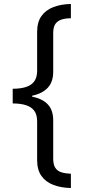

<svg xmlns="http://www.w3.org/2000/svg" viewBox="-20 -812 431 967"><path d="M44 -365Q84 -365 111.5 -374Q139 -383 153 -403Q167 -423 167 -455V-651Q167 -701 189 -731.5Q211 -762 249.5 -776.5Q288 -791 337 -792V-720Q310 -720 290 -713.5Q270 -707 259 -691.5Q248 -676 248 -645V-450Q248 -400 221 -370.5Q194 -341 142 -330V-325Q194 -315 221 -286Q248 -257 248 -206V-13Q248 18 259 34Q270 50 290 56Q310 62 337 63V135Q288 134 249.5 119.5Q211 105 189 74.5Q167 44 167 -6V-201Q167 -234 153 -253.5Q139 -273 111.5 -282Q84 -291 44 -291Z"/></svg>

Font: lmalayalam25
Style: Book
Weight: 400
Designer: Jelle Bosma - Monotype Design Team
Foundry: Monotype Imaging Inc.
Version: Version 2.003